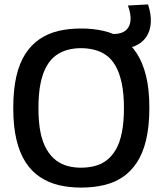

<svg xmlns="http://www.w3.org/2000/svg" viewBox="-20 -839 735 869"><path d="M346 -80Q379 -80 408.5 -87.5Q438 -95 462 -113Q486 -131 504 -161.5Q522 -192 531.5 -239Q541 -286 541 -350Q541 -415 531 -462Q521 -509 503.5 -540Q486 -571 461.5 -588.5Q437 -606 407.5 -613.5Q378 -621 346 -621Q315 -621 286.5 -613.5Q258 -606 233.5 -588.5Q209 -571 191 -539.5Q173 -508 163.5 -461.5Q154 -415 154 -349Q154 -285 163.5 -239Q173 -193 191.5 -162Q210 -131 234 -113Q258 -95 286.5 -87.5Q315 -80 346 -80ZM347 10Q293 10 246.5 -1Q200 -12 161.5 -37.5Q123 -63 96 -104.5Q69 -146 54.5 -206.5Q40 -267 40 -350Q40 -433 54 -493.5Q68 -554 95 -595.5Q122 -637 160 -662.5Q198 -688 244.5 -699Q291 -710 347 -710Q402 -710 449.5 -699Q497 -688 534.5 -663.5Q572 -639 599 -597.5Q626 -556 641 -495.5Q656 -435 656 -352Q656 -268 641.5 -206.5Q627 -145 599.5 -103.5Q572 -62 534.5 -37Q497 -12 449.5 -1Q402 10 347 10ZM485 -615V-685H493Q528 -685 547.5 -700Q567 -715 570.5 -744Q574 -773 559 -814L650 -819Q665 -773 662.5 -735.5Q660 -698 641.5 -671Q623 -644 588 -629.5Q553 -615 503 -615Z"/></svg>

Font: Georama ExtraCondensed Thin Medium
Style: Regular
Weight: 500
Version: Version 1.001